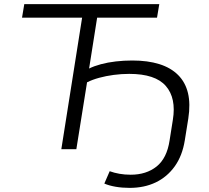

<svg xmlns="http://www.w3.org/2000/svg" viewBox="-20 -725 1017 933"><path d="M610 188Q574 188 542 182.5Q510 177 487 167L513 107Q535 115 560.5 119.5Q586 124 615 124Q691 124 741 84Q791 44 804 -42L820 -143Q837 -248 786 -307Q735 -366 608 -366Q570 -366 532.5 -361Q495 -356 462 -347Q429 -338 403 -325L351 0H278L379 -639H87L98 -705H754L743 -639H452L413 -392Q437 -404 470.5 -413Q504 -422 543 -426.5Q582 -431 623 -431Q698 -431 754 -413.5Q810 -396 845.5 -360.5Q881 -325 893.5 -272.5Q906 -220 895 -149L878 -43Q866 32 829 83.5Q792 135 736.5 161.5Q681 188 610 188Z"/></svg>

Font: Nunito Sans 7pt SemiExpanded Light
Style: Italic
Weight: 300
Width: 6
Italic angle: -9°
Designer: Vernon Adams
Foundry: Vernon Adams
Version: Version 3.101;gftools[0.9.27]